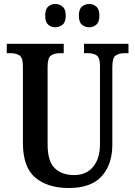

<svg xmlns="http://www.w3.org/2000/svg" viewBox="-20 -934 679 964"><path d="M325 10Q220 10 157.5 -42Q95 -94 95 -217V-603Q95 -645 77.5 -656Q60 -667 34 -667H14V-714H300V-667H280Q254 -667 236.5 -655.5Q219 -644 219 -599V-210Q219 -124 255 -89.5Q291 -55 352 -55Q413 -55 447.5 -96.5Q482 -138 482 -210V-603Q482 -645 465 -656Q448 -667 422 -667H402V-714H625V-667H605Q578 -667 561 -655.5Q544 -644 544 -599V-208Q544 -108 490.5 -49Q437 10 325 10ZM428 -797Q407 -797 391.5 -810Q376 -823 376 -855Q376 -888 391.5 -901Q407 -914 428 -914Q448 -914 463.5 -901Q479 -888 479 -855Q479 -823 463.5 -810Q448 -797 428 -797ZM257 -797Q237 -797 222 -810Q207 -823 207 -855Q207 -888 222 -901Q237 -914 257 -914Q278 -914 294 -901Q310 -888 310 -855Q310 -823 294 -810Q278 -797 257 -797Z"/></svg>

Font: Noto Serif Thai Condensed SemiBold
Style: Regular
Weight: 600
Width: 3
Designer: Monotype Design Team
Foundry: Monotype Imaging Inc.
Version: Version 2.002; ttfautohint (v1.8.4.7-5d5b)